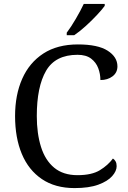

<svg xmlns="http://www.w3.org/2000/svg" viewBox="-20 -951 654 981"><path d="M361 10Q262 10 194 -36Q126 -82 91.5 -164.5Q57 -247 57 -358Q57 -466 93.5 -548.5Q130 -631 201.5 -677.5Q273 -724 378 -724Q480 -724 530 -692Q580 -660 580 -612Q580 -580 555 -561Q530 -542 493 -542Q493 -573 482 -602.5Q471 -632 445.5 -651.5Q420 -671 376 -671Q263 -671 215.5 -589.5Q168 -508 168 -358Q168 -269 189.5 -200.5Q211 -132 257 -94Q303 -56 376 -56Q449 -56 490.5 -81.5Q532 -107 557 -141Q565 -136 570.5 -126.5Q576 -117 576 -102Q576 -77 553 -51Q530 -25 482.5 -7.5Q435 10 361 10ZM321 -784Q343 -813 367.5 -855Q392 -897 408 -931H515V-921Q503 -904 476 -875Q449 -846 417.5 -817.5Q386 -789 359 -771H321Z"/></svg>

Font: Noto Serif Ahom
Style: Regular
Weight: 400
Designer: Monotype Design Team
Foundry: Monotype Imaging Inc.
Version: Version 2.007; ttfautohint (v1.8.4.7-5d5b)